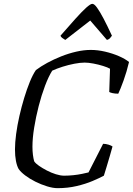

<svg xmlns="http://www.w3.org/2000/svg" viewBox="-20 -980 692 1000"><path d="M280 0Q256 0 225 -9.5Q194 -19 164 -34Q134 -49 111 -66.5Q88 -84 77 -100Q68 -116 63 -142Q58 -168 58 -202Q58 -237 64 -282Q70 -327 81 -375.5Q92 -424 106 -470Q120 -516 135.5 -554Q151 -592 167 -615Q192 -634 226 -652.5Q260 -671 299 -686.5Q338 -702 377.5 -711Q417 -720 453 -720Q489 -720 527.5 -711Q566 -702 599.5 -687.5Q633 -673 652 -657Q640 -606 623.5 -560.5Q607 -515 596 -492Q579 -492 566 -495Q553 -498 549 -501L553 -622Q541 -629 517 -636.5Q493 -644 466.5 -649Q440 -654 421 -654Q398 -654 367 -648Q336 -642 306 -632.5Q276 -623 252 -612Q233 -582 214.5 -533Q196 -484 181.5 -427.5Q167 -371 158 -315.5Q149 -260 149 -216Q149 -193 151.5 -173.5Q154 -154 158 -140Q165 -129 183 -116.5Q201 -104 224 -92Q247 -80 271 -72.5Q295 -65 314 -65Q337 -65 361.5 -67.5Q386 -70 407.5 -74.5Q429 -79 441 -82L517 -231Q531 -231 545.5 -226.5Q560 -222 566 -217Q560 -195 551.5 -166Q543 -137 535 -110.5Q527 -84 521 -65Q499 -53 462.5 -37.5Q426 -22 379.5 -11Q333 0 280 0ZM320 -772Q311 -777 304 -782.5Q297 -788 295 -794Q341 -847 374 -883.5Q407 -920 429 -940Q451 -960 461 -960Q471 -960 485.5 -940Q500 -920 519.5 -883Q539 -846 563 -794Q559 -789 553.5 -782Q548 -775 537 -772L450 -873Z"/></svg>

Font: Texturina 12pt Light
Style: Italic
Weight: 300
Italic angle: -11°
Designer: Guillermo Torres Carreño
Foundry: Omnibus-Type
Version: Version 1.002